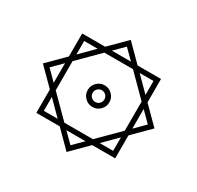

<svg xmlns="http://www.w3.org/2000/svg" viewBox="-181 -931 1333 1298"><g transform="rotate(30 486.0 -282.0)"><path d="M360.8 27.3H178.2V-155.3L49.3 -284.2L178.2 -413.1V-592.3H357.4L484.4 -719.2L610.8 -592.3H793.5V-409.7L922.4 -280.8L793.5 -151.9V27.3H614.3L487.3 154.3ZM410.2 -592.3H559.1L484.4 -666.5ZM756.3 -446.8V-555.2H648.4ZM215.3 -449.7 320.3 -555.2H215.3ZM215.3 -397.5V-170.4L375.5 -9.8H598.6L756.3 -167.5V-394.5L596.2 -555.2H373ZM401.4 -280.8Q401.4 -315.4 426.3 -340.3Q451.2 -365.2 485.8 -365.2Q520.5 -365.2 545.4 -340.3Q570.3 -315.4 570.3 -280.8Q570.3 -246.1 545.4 -221.2Q520.5 -196.3 485.8 -196.3Q451.2 -196.3 426.3 -221.2Q401.4 -246.1 401.4 -280.8ZM178.2 -360.4 101.6 -283.7 178.2 -207ZM793.5 -357.9V-204.6L870.1 -281.2ZM439.9 -280.8Q439.9 -261.7 453.4 -248.5Q466.8 -235.4 485.8 -235.4Q504.9 -235.4 518.1 -248.5Q531.2 -261.7 531.2 -280.8Q531.2 -299.8 518.1 -313.2Q504.9 -326.7 485.8 -326.7Q466.8 -326.7 453.4 -313.2Q439.9 -299.8 439.9 -280.8ZM215.3 -118.2V-9.8H323.2ZM651.4 -9.8H756.3V-115.2ZM561.5 27.3H412.6L487.3 101.6Z"/></g></svg>

Font: Vazir
Style: Bold
Weight: 700
Designer: Saber Rastikerdar
Foundry: Saber Rastikerdar
Version: Version 30.0.0